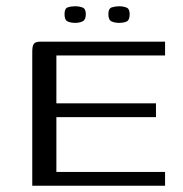

<svg xmlns="http://www.w3.org/2000/svg" viewBox="-20 -593 585 613"><path d="M83 0V-428Q83 -446 88 -453Q93 -460 110 -460H507V-416H160V-263H478V-219H160V-44H507V0ZM360 -520Q347 -520 336.5 -524.5Q326 -529 326 -548Q326 -566 337 -569.5Q348 -573 360 -573Q373 -573 383.5 -569Q394 -565 394 -548Q394 -529 384.5 -524.5Q375 -520 360 -520ZM220 -520Q206 -520 196 -524.5Q186 -529 186 -548Q186 -566 196.5 -569.5Q207 -573 220 -573Q233 -573 243.5 -569Q254 -565 254 -548Q254 -530 244 -525Q234 -520 220 -520Z"/></svg>

Font: Genos
Style: Regular
Weight: 400
Designer: Robert E. Leuschke
Foundry: Robert E. Leuschke
Version: Version 1.010